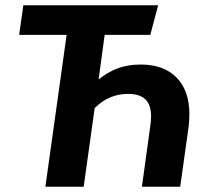

<svg xmlns="http://www.w3.org/2000/svg" viewBox="-20 -712 770 732"><path d="M702 -277Q702 -254 699 -228L667 0H521L553 -232Q556 -252 556 -268Q556 -312 534.5 -333Q513 -354 468 -354Q395 -354 341 -300L299 0H153L234 -579H53L69 -692H583L553 -579H379L356 -409Q390 -437 429 -451.5Q468 -466 516 -466Q605 -466 653.5 -416Q702 -366 702 -277Z"/></svg>

Font: Fira Sans SemiBold
Style: Italic
Weight: 600
Italic angle: -8°
Designer: bBox Type GmbH & Carrois Corporate GbR & Edenspiekermann AG
Foundry: bBox Type GmbH & Carrois Corporate GbR & Edenspiekermann AG
Version: Version 4.301